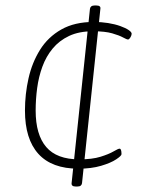

<svg xmlns="http://www.w3.org/2000/svg" viewBox="-20 -609 525 700"><path d="M256 71Q240 71 241 59L308 -577Q309 -583 313 -586Q317 -589 325 -589H331Q348 -589 346 -577L279 59Q278 65 274 68Q270 71 262 71ZM266 6Q169 6 120 -48Q71 -102 71 -206Q71 -266 84 -323.5Q97 -381 126 -427.5Q155 -474 203.5 -501.5Q252 -529 322 -529Q349 -529 374 -525Q399 -521 418.5 -514Q438 -507 449 -499.5Q460 -492 460 -486Q460 -484 459 -480.5Q458 -477 456 -473.5Q454 -470 451.5 -467.5Q449 -465 447 -465Q442 -465 428.5 -472.5Q415 -480 389 -487.5Q363 -495 319 -495Q268 -495 232 -478Q196 -461 172 -432Q148 -403 134.5 -366Q121 -329 115.5 -288Q110 -247 110 -206Q110 -118 148.5 -73Q187 -28 269 -28Q316 -28 346.5 -37.5Q377 -47 394 -57Q411 -67 416 -67Q419 -67 420.5 -63.5Q422 -60 422.5 -55.5Q423 -51 423 -47Q423 -41 403.5 -28Q384 -15 348.5 -4.5Q313 6 266 6Z"/></svg>

Font: Asap Thin
Style: Italic
Weight: 250
Italic angle: -6°
Designer: Pablo Cosgaya
Foundry: Omnibus-Type
Version: Version 3.001